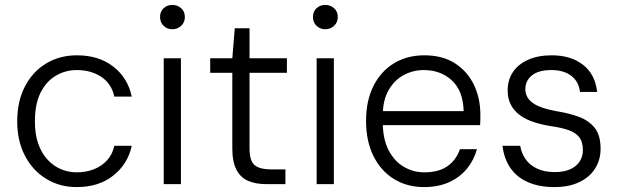

<svg xmlns="http://www.w3.org/2000/svg" viewBox="-20 -749 2517 781"><path d="M292 12Q223 12 168 -21.5Q113 -55 81.5 -115.5Q50 -176 50 -255Q50 -337 81.5 -397.5Q113 -458 168 -491Q223 -524 293 -524Q382 -524 441 -478Q500 -432 516 -356H445Q434 -408 392.5 -436Q351 -464 292 -464Q246 -464 207 -441Q168 -418 145 -372Q122 -326 122 -255Q122 -203 135.5 -164.5Q149 -126 173 -100Q197 -74 227.5 -61Q258 -48 292 -48Q330 -48 362 -60.5Q394 -73 416 -97.5Q438 -122 445 -156H516Q500 -82 441 -35Q382 12 292 12Z M646 0V-512H716V0ZM681 -630Q660 -630 645.5 -644Q631 -658 631 -680Q631 -702 645.5 -715.5Q660 -729 681 -729Q702 -729 717 -715.5Q732 -702 732 -680Q732 -658 717 -644Q702 -630 681 -630Z M1063 0Q1020 0 989 -13.5Q958 -27 941.5 -59Q925 -91 925 -145V-453H835V-512H925L935 -634H995V-512H1147V-453H995V-145Q995 -96 1015 -78Q1035 -60 1084 -60H1141V0Z M1268 0V-512H1338V0ZM1303 -630Q1282 -630 1267.5 -644Q1253 -658 1253 -680Q1253 -702 1267.5 -715.5Q1282 -729 1303 -729Q1324 -729 1339 -715.5Q1354 -702 1354 -680Q1354 -658 1339 -644Q1324 -630 1303 -630Z M1705 12Q1635 12 1581.5 -21.5Q1528 -55 1498.5 -115.5Q1469 -176 1469 -257Q1469 -339 1499 -399Q1529 -459 1582.5 -491.5Q1636 -524 1706 -524Q1781 -524 1831.5 -491Q1882 -458 1908 -403.5Q1934 -349 1934 -283Q1934 -274 1934 -264Q1934 -254 1933 -240H1521V-297H1866Q1864 -379 1818.5 -421.5Q1773 -464 1704 -464Q1660 -464 1622 -443.5Q1584 -423 1560.5 -382Q1537 -341 1537 -278V-253Q1537 -184 1560.5 -138.5Q1584 -93 1622.5 -70.5Q1661 -48 1705 -48Q1764 -48 1799.5 -72.5Q1835 -97 1851 -142H1920Q1908 -98 1879.5 -63Q1851 -28 1807 -8Q1763 12 1705 12Z M2236 12Q2173 12 2127.5 -8Q2082 -28 2056 -66Q2030 -104 2024 -156H2096Q2101 -126 2118 -101.5Q2135 -77 2165 -63Q2195 -49 2237 -49Q2274 -49 2299.5 -60.5Q2325 -72 2338 -92.5Q2351 -113 2351 -137Q2351 -172 2336 -191Q2321 -210 2292 -220Q2263 -230 2220 -236Q2183 -242 2151 -252.5Q2119 -263 2095.5 -280Q2072 -297 2058.5 -322Q2045 -347 2045 -381Q2045 -424 2066.5 -456Q2088 -488 2128.5 -506Q2169 -524 2224 -524Q2302 -524 2351.5 -485.5Q2401 -447 2409 -375H2339Q2335 -416 2304.5 -440Q2274 -464 2223 -464Q2171 -464 2144 -442.5Q2117 -421 2117 -386Q2117 -364 2130 -346.5Q2143 -329 2171 -317Q2199 -305 2242 -297Q2293 -289 2334 -274Q2375 -259 2399 -229Q2423 -199 2423 -144Q2423 -98 2400 -62.5Q2377 -27 2335 -7.5Q2293 12 2236 12Z"/></svg>

Font: DM Sans 12pt Light
Style: Regular
Weight: 300
Version: Version 4.004;gftools[0.9.30]